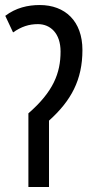

<svg xmlns="http://www.w3.org/2000/svg" viewBox="-20 -744 380 764"><path d="M138 -724C91 -724 43 -713 1 -681L32 -615C65 -638 95 -648 131 -648C180 -648 221 -612 221 -539C221 -453 192 -379 93 -293V0H175V-264C263 -343 308 -426 308 -545C308 -660 239 -724 138 -724Z"/></svg>

Font: Noto Sans UI Condensed
Style: Regular
Weight: 400
Width: 3
Designer: Monotype Design Team
Foundry: Monotype Imaging Inc.
Version: Version 1.901